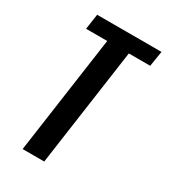

<svg xmlns="http://www.w3.org/2000/svg" viewBox="-152 -665 649 739"><g transform="rotate(30 172.5 -295.5)"><path d="M69 0 143 -523H49L59 -591H345L334 -523H239L165 0Z"/></g></svg>

Font: Alumni Sans SemiBold
Style: Italic
Weight: 600
Italic angle: -8°
Version: Version 1.016